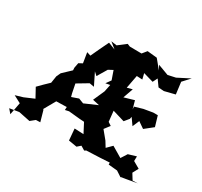

<svg xmlns="http://www.w3.org/2000/svg" viewBox="-159 -962 1266 1204"><g transform="rotate(30 474.0 -360.0)"><path d="M911 0 885 -42 907 -83 858 -111 859 -145 802 -128 774 -84 698 -129 662 -93 638 -132 591 -189 621 -228 597 -244 589 -320 676 -294 703 -327 706 -343 740 -295 761 -344 806 -313 865 -360 843 -434H810L745 -423L687 -406L688 -386L672 -444L600 -423L626 -496L588 -486L606 -581L647 -579L637 -620L710 -599L727 -633L760 -587L800 -584L876 -603L865 -689L912 -740L824 -695L760 -681L791 -675L692 -712L709 -680L657 -743L587 -750L561 -718L476 -719L456 -727L400 -684L359 -690L402 -655L351 -675C330 -633 310 -589 290 -546L262 -555L274 -481L248 -467L241 -430L242 -412L184 -357L170 -327L162 -276C138 -253 114 -230 91 -206L127 -140L57 -110L3 -94L56 -66L39 23L14 -6L81 -17L164 0L196 -26L227 -27L205 -105L201 -108L248 -191L323 -193L322 -171L349 -177L431 -169L463 -167L499 -98L433 -101L440 -18L500 -8L524 -29L554 -11L565 -18L661 -22L731 -26V-12L795 -6L850 30L832 19L948 -1ZM309 -283 296 -348 373 -394 407 -388 364 -475 387 -454 429 -524 461 -541 483 -478 458 -443 490 -449 479 -396 443 -315 492 -304 400 -264 364 -278 315 -261Z"/></g></svg>

Font: Asimov Aggro
Style: Medium
Weight: 500
Designer: Google
Version: Version 2.000980; 2014